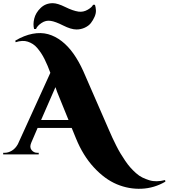

<svg xmlns="http://www.w3.org/2000/svg" viewBox="-59 -969 1058 1205"><path d="M537 -939H525Q519 -924 491.5 -908Q464 -892 434 -896Q399 -901 350.5 -925Q302 -949 272 -949Q227 -949 196 -919Q165 -889 156 -852.5Q147 -816 155 -787H167Q175 -807 202 -825Q229 -843 259 -838Q288 -834 337.5 -809Q387 -784 421 -784Q449 -784 473.5 -795.5Q498 -807 511.5 -824.5Q525 -842 534.5 -863.5Q544 -885 543 -904.5Q542 -924 537 -939ZM977 161 979 171Q909 212 829.5 215.5Q750 219 674.5 187.5Q599 156 530.5 82Q462 8 418 -100L391 -166H177L137 -73Q125 -45 139 -27.5Q153 -10 175 -10H184V0H-39V-10H-30Q-7 -10 15.5 -23.5Q38 -37 53 -64L257 -512Q248 -536 240 -555.5Q232 -575 221 -597Q210 -619 199 -635.5Q188 -652 175 -667.5Q162 -683 147 -692.5Q132 -702 115.5 -707.5Q99 -713 79.5 -712Q60 -711 39 -704L37 -714Q93 -747 145.5 -757Q198 -767 243 -754.5Q288 -742 328.5 -710.5Q369 -679 402.5 -631.5Q436 -584 464 -522L624 -155Q636 -127 646 -105.5Q656 -84 670 -56Q684 -28 697 -6.5Q710 15 726.5 39.5Q743 64 759 82Q775 100 794.5 117.5Q814 135 834.5 145Q855 155 877.5 162Q900 169 925 168.5Q950 168 977 161ZM199 -216H371L308 -371Q300 -389 289 -422Z"/></svg>

Font: Cinzel Decorative Black
Style: Regular
Weight: 900
Designer: Natanael Gama
Version: Version 1.001;PS 001.001;hotconv 1.0.56;makeotf.lib2.0.21325